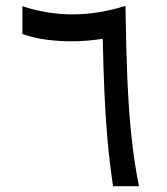

<svg xmlns="http://www.w3.org/2000/svg" viewBox="-20 -645 577 665"><path d="M371.6 0Q359.4 -81.5 352.3 -161.1Q345.2 -240.7 341.6 -326.2Q337.9 -411.6 335.9 -510.7Q312 -506.8 284.2 -504.4Q256.3 -502 226.6 -502Q184.6 -502 140.9 -507.6Q97.2 -513.2 57.6 -527.3V-623.5Q102.1 -608.9 145.5 -602.1Q189 -595.2 231.4 -595.2Q278.8 -595.2 324.5 -603Q370.1 -610.8 414.6 -624.5Q416.5 -483.9 421.1 -372.6Q425.8 -261.2 435.5 -170.2Q445.3 -79.1 461.4 0Z"/></svg>

Font: Vazir WOL-UI
Style: Regular-WOL-UI
Weight: 400
Designer: Saber Rastikerdar
Foundry: Saber Rastikerdar
Version: Version 30.1.0